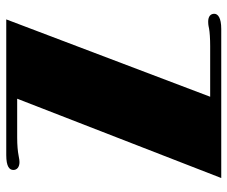

<svg xmlns="http://www.w3.org/2000/svg" viewBox="-77 -654 731 617"><g transform="rotate(-90 288.5 -345.5)"><path d="M24.9 0H503.9C540 0 552.7 -10.7 552.7 -22.5C552.7 -34.2 544.4 -42 527.3 -42C523.4 -42 517.6 -42 504.9 -39.1C493.7 -37.1 473.1 -35.6 448.7 -35.6H286.1L534.7 -690.9H98.6C61.5 -690.9 50.8 -680.7 50.8 -668C50.8 -657.2 59.1 -648.4 76.2 -648.4C80.1 -648.4 85.4 -648.9 98.1 -651.4C109.9 -653.8 129.9 -655.8 155.3 -655.8H279.8Z"/></g></svg>

Font: Limelight
Style: Regular
Weight: 400
Designer: Nicole Fally
Foundry: Nicole Fally
Version: Version 1.002